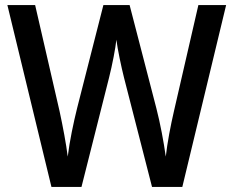

<svg xmlns="http://www.w3.org/2000/svg" viewBox="-20 -734 918 754"><path d="M868 -714H759L663 -297C650 -241 637 -173 631 -119C623 -177 609 -251 594 -309L489 -714H386L283 -310C269 -254 253 -178 246 -119C240 -168 227 -237 214 -297L118 -714H9L182 0H300L408 -428C421 -479 434 -547 437 -578C442 -539 456 -473 467 -429L577 0H696Z"/></svg>

Font: Noto Sans Bengali SemiCondensed Medium
Style: Regular
Weight: 500
Width: 4
Designer: Joana Ranito - Universal Thirst; Jelle Bosma - Monotype Design Team
Foundry: Universal Thirst ehf.
Version: Version 3.000